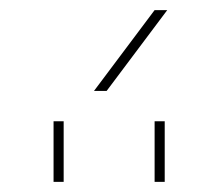

<svg xmlns="http://www.w3.org/2000/svg" viewBox="-20 -970 437 380"><path d="M191 -790H166L286 -950H311ZM286 -610V-730H306V-610ZM86 -610V-730H106V-610Z"/></svg>

Font: M PLUS 1p Thin
Style: Regular
Weight: 250
Version: Version 1.062